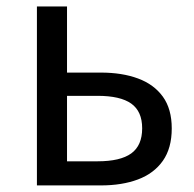

<svg xmlns="http://www.w3.org/2000/svg" viewBox="-20 -563 588 583"><path d="M92.1 0V-543.4H183.5V-342.6H286Q350.8 -342.6 399.1 -324.7Q447.5 -306.8 474.5 -269.5Q501.5 -232.2 501.5 -173Q501.5 -113 474.5 -74.7Q447.5 -36.4 399.1 -18.2Q350.8 0 286 0ZM183.5 -73.2H276.2Q345.4 -73.2 378.6 -97.2Q411.7 -121.3 411.7 -173.4Q411.7 -224.7 378.6 -248.4Q345.4 -272 276.2 -272H183.5Z"/></svg>

Font: Noto Sans TC Thin
Style: Regular
Weight: 100
Designer: Ryoko NISHIZUKA 西塚涼子 (kana, bopomofo & ideographs); Paul D. Hunt (Latin, Greek & Cyrillic); Sandoll Communications 산돌커뮤니
Foundry: Adobe
Version: Version 2.004-H2;hotconv 1.0.118;makeotfexe 2.5.65603